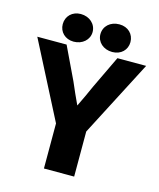

<svg xmlns="http://www.w3.org/2000/svg" viewBox="-126 -913 830 1000"><g transform="rotate(15 289.5 -413.5)"><path d="M370 0V-243L583 -654H428L344 -478C327 -438 309 -402 290 -362C272 -400 255 -438 238 -478L154 -654H-4L207 -243V0ZM268 -752C268 -795 232 -827 185 -827C139 -827 107 -795 107 -752C107 -710 139 -678 185 -678C232 -678 268 -710 268 -752ZM472 -752C472 -795 440 -827 393 -827C344 -827 310 -795 310 -752C310 -710 345 -678 393 -678C440 -678 472 -710 472 -752Z"/></g></svg>

Font: Falling Sky
Style: Bd+
Weight: 400
Designer: Paul D. Hunt
Foundry: Adobe Systems Incorporated
Version: Version 1.02